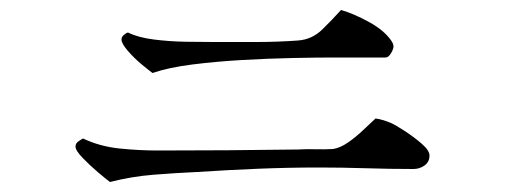

<svg xmlns="http://www.w3.org/2000/svg" viewBox="-20 -573 1040 384"><path d="M839 -262Q839 -249 829 -242Q819 -235 807 -235Q760 -235 712.5 -236.5Q665 -238 618 -238Q557 -238 496 -235.5Q435 -233 374 -229Q330 -227 286.5 -223.5Q243 -220 200 -209Q193 -214 176.5 -228Q160 -242 145.5 -257Q131 -272 131 -280Q131 -286 136.5 -290Q142 -294 146 -296Q180 -280 219 -276Q258 -272 295 -272Q366 -272 436 -272.5Q506 -273 576 -274Q593 -275 611 -274.5Q629 -274 646 -275Q660 -277 676 -288Q692 -299 706.5 -313Q721 -327 731 -336Q739 -335 747 -332.5Q755 -330 762 -327Q771 -323 789.5 -311Q808 -299 823.5 -285.5Q839 -272 839 -262ZM767 -480Q767 -475 762 -466.5Q757 -458 751 -458H650Q615 -458 566 -457Q517 -456 464.5 -453Q412 -450 364.5 -444Q317 -438 285 -427Q278 -432 263 -444.5Q248 -457 235.5 -471.5Q223 -486 223 -494Q223 -499 227.5 -503Q232 -507 236 -508Q256 -498 287.5 -494Q319 -490 352 -489.5Q385 -489 407 -489Q449 -489 492 -489Q535 -489 576 -492Q604 -494 624.5 -514Q645 -534 662 -553Q687 -546 718 -529Q749 -512 763 -491Q767 -485 767 -480Z"/></svg>

Font: Kaisei HarunoUmi
Style: Regular
Weight: 400
Designer: Font-Kai, 金井和夫
Foundry: KAZUO KANAI
Version: Version 5.003